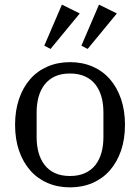

<svg xmlns="http://www.w3.org/2000/svg" viewBox="-20 -796 604 828"><path d="M282 -37Q319 -37 346.5 -49.5Q374 -62 391.5 -84.5Q409 -107 417.5 -137.5Q426 -168 426 -204V-312Q426 -348 417.5 -378.5Q409 -409 391.5 -431.5Q374 -454 346.5 -466.5Q319 -479 282 -479Q244 -479 217 -466.5Q190 -454 172.5 -431.5Q155 -409 146.5 -378.5Q138 -348 138 -312V-204Q138 -168 146.5 -137.5Q155 -107 172.5 -84.5Q190 -62 217 -49.5Q244 -37 282 -37ZM282 12Q229 12 185 -7Q141 -26 110 -61.5Q79 -97 62 -146.5Q45 -196 45 -258Q45 -319 62 -369Q79 -419 110 -454.5Q141 -490 185 -509Q229 -528 282 -528Q335 -528 379 -509Q423 -490 454 -454.5Q485 -419 502 -369Q519 -319 519 -258Q519 -196 502 -146.5Q485 -97 454 -61.5Q423 -26 379 -7Q335 12 282 12ZM171 -599 247 -776 324 -738 198 -585ZM331 -599 407 -776 484 -738 358 -585Z"/></svg>

Font: IBM Plex Serif
Style: Regular
Weight: 400
Designer: Mike Abbink, Paul van der Laan, Pieter van Rosmalen
Foundry: Bold Monday
Version: Version 3.001